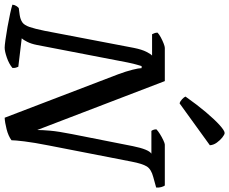

<svg xmlns="http://www.w3.org/2000/svg" viewBox="-114 -906 1007 844"><g transform="rotate(90 390.0 -483.5)"><path d="M177 0Q168 0 142.5 -3.5Q117 -7 86 -12.5Q55 -18 27.5 -24Q0 -30 -12 -34Q-11 -44 -6 -51.5Q-1 -59 3 -62L33 -66Q53 -69 65.5 -77.5Q78 -86 86 -109Q94 -132 103 -176L178 -568Q185 -603 195.5 -623.5Q206 -644 212 -648H118Q116 -652 113.5 -658Q111 -664 111 -672Q118 -679 132 -686.5Q146 -694 159 -699Q172 -704 178 -704H324L539 -143Q539 -166 542 -200.5Q545 -235 557 -296L610 -564Q624 -633 643 -645H543Q541 -647 538.5 -653Q536 -659 536 -667Q543 -674 556.5 -682.5Q570 -691 584 -697.5Q598 -704 603 -704H783Q787 -699 790 -688Q793 -677 792 -666L745 -653Q711 -644 699 -624.5Q687 -605 678 -558L607 -194Q594 -128 589 -86.5Q584 -45 584 -30Q565 -16 535.5 -8.5Q506 -1 485 0L294 -499Q281 -534 274 -562Q267 -590 267 -602H258Q257 -598 252.5 -583.5Q248 -569 242 -540L165 -141Q160 -116 151 -98.5Q142 -81 136 -75L261 -60Q263 -56 265 -49Q267 -42 266 -34Q248 -19 220.5 -9.5Q193 0 177 0ZM422 -769Q413 -771 403.5 -780Q394 -789 392 -795Q428 -846 460.5 -884.5Q493 -923 517.5 -945Q542 -967 552 -967Q559 -967 571.5 -957Q584 -947 594.5 -932.5Q605 -918 606 -902Z"/></g></svg>

Font: Texturina 72pt 72pt SemiBold
Style: Italic
Weight: 600
Italic angle: -11°
Designer: Guillermo Torres Carreño
Foundry: Omnibus-Type
Version: Version 1.002; ttfautohint (v1.8.3)